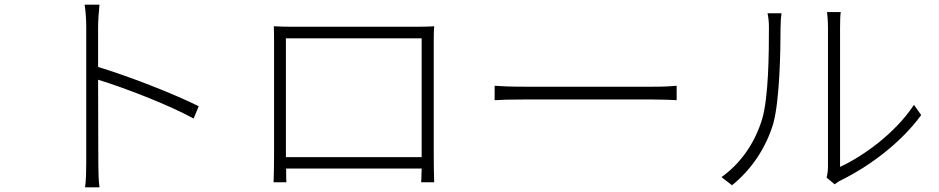

<svg xmlns="http://www.w3.org/2000/svg" viewBox="-20 -784 4040 826"><path d="M835 -327C720 -384 533 -456 402 -496V-669C402 -693 405 -736 408 -764H344C349 -735 351 -693 351 -669V-84C351 -48 350 -5 346 22H408C404 -6 403 -50 403 -84L402 -441C513 -407 702 -335 813 -274Z M1210 -108V-110V-619H1794V-110V-108ZM1846 -605C1846 -626 1846 -650 1848 -671C1821 -669 1786 -669 1766 -669H1238C1216 -669 1196 -669 1158 -671C1159 -649 1159 -624 1159 -605V-110C1159 -82 1158 -17 1157 0H1212C1211 -9 1211 -34 1211 -59H1794C1793 -33 1793 -9 1792 0H1848C1847 -15 1846 -82 1846 -110Z M2108 -353C2135 -355 2180 -356 2235 -356H2790C2836 -356 2873 -354 2891 -353V-415C2871 -413 2841 -411 2789 -411H2235C2176 -411 2134 -413 2108 -415Z M3129 13C3212 -53 3277 -150 3307 -254C3334 -353 3338 -560 3338 -666C3338 -689 3340 -711 3342 -727H3282C3286 -708 3288 -689 3288 -666C3288 -559 3287 -364 3258 -269C3226 -166 3166 -81 3084 -22ZM3571 9C3580 2 3588 -4 3601 -10C3718 -68 3854 -167 3943 -289L3912 -333C3831 -210 3693 -112 3594 -66V-665C3594 -699 3595 -721 3597 -732H3538C3539 -721 3542 -699 3542 -665V-67C3542 -51 3540 -34 3536 -20Z"/></svg>

Font: Noto Sans Japanese Light
Style: Regular
Weight: 300
Designer: Ryoko NISHIZUKA (kana & ideographs); Paul D. Hunt (Latin, Greek & Cyrillic); Wenlong ZHANG (bopomofo); Sandoll Communica
Foundry: Adobe Systems Incorporated
Version: Version 1.000;PS 1;hotconv 1.0.78;makeotf.lib2.5.61930